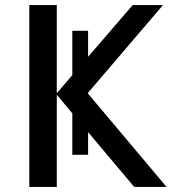

<svg xmlns="http://www.w3.org/2000/svg" viewBox="-20 -734 674 754"><path d="M326 -126H264V-289L203 -362V0H95V-714H203V-368L264 -439V-613H326V-511L501 -714H620L326 -370V-366L634 0H507L326 -215Z"/></svg>

Font: Noto Sans Medium
Style: Regular
Weight: 500
Designer: Monotype Design Team
Foundry: Monotype Imaging Inc.
Version: Version 2.007